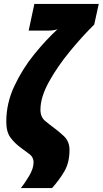

<svg xmlns="http://www.w3.org/2000/svg" viewBox="-20 -780 523 978"><path d="M86 178H245Q282 137 308 92.5Q334 48 334 -16Q334 -60 305.5 -86.5Q277 -113 252 -131Q234 -144 210 -164Q186 -184 186 -221Q186 -285 229.5 -363.5Q273 -442 336.5 -519Q400 -596 460 -655L483 -760H155L126 -624H223Q252 -624 273 -631Q215 -578 154.5 -503.5Q94 -429 53 -341.5Q12 -254 12 -160Q12 -108 33.5 -79Q55 -50 88 -26Q110 -10 130.5 5.5Q151 21 151 47Q151 78 128.5 116Q106 154 86 178Z"/></svg>

Font: Noto Sans Display Condensed Black
Style: Italic
Weight: 900
Width: 3
Italic angle: -192°
Designer: Monotype Design Team
Foundry: Monotype Imaging Inc.
Version: Version 1.900